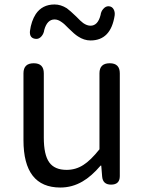

<svg xmlns="http://www.w3.org/2000/svg" viewBox="-20 -826 647 859"><path d="M250 13Q85 13 85 -199V-498Q85 -543 131 -543Q176 -543 176 -498V-210Q176 -134 200 -100Q224 -66 278 -66Q319 -66 353 -88Q385 -108 425 -158V-498Q425 -543 471 -543Q516 -543 516 -498V-271V-38Q516 0 477 0Q440 0 437 -36L433 -85H430Q389 -37 349 -14Q303 13 250 13ZM385 -645Q356 -645 329 -663Q313 -673 287 -699Q267 -720 256 -727Q240 -739 224 -739Q191 -739 178 -692Q176 -676 166 -664Q155 -651 141 -652Q111 -654 114 -687Q120 -732 140 -763Q169 -806 224 -806Q252 -806 279 -789Q294 -778 321 -752Q341 -731 352 -723Q369 -711 385 -711Q418 -711 430 -759Q432 -775 442 -786Q453 -799 467 -798Q481 -797 488 -785Q495 -773 493 -757Q476 -645 385 -645Z"/></svg>

Font: GenSenRounded TW R
Style: Regular
Weight: 400
Version: Version 1.501;PS 1;hotconv 16.6.51;makeotf.lib2.5.65220